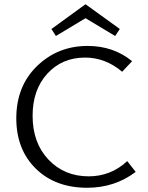

<svg xmlns="http://www.w3.org/2000/svg" viewBox="-20 -881 699 907"><path d="M384 -795 244 -711 223 -744 384 -861 546 -744 524 -711ZM581 -120 621 -69Q522 6 392 6Q241 6 149 -84.5Q57 -175 57 -322Q57 -474 155 -569Q253 -664 394 -664Q516 -664 604 -592L557 -542Q478 -609 382 -609Q273 -609 203.5 -533Q134 -457 134 -334Q134 -206 209 -127Q284 -48 399 -48Q504 -48 581 -120Z"/></svg>

Font: EauTestSC
Style: Regular
Weight: 400
Designer: Christian Thalmann (Catharsis Fonts)
Version: Version 0.001;PS 000.001;hotconv 1.0.88;makeotf.lib2.5.64775